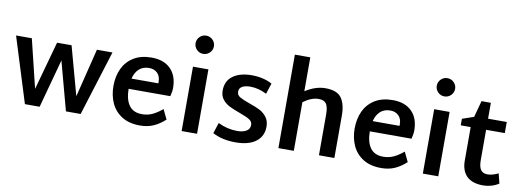

<svg xmlns="http://www.w3.org/2000/svg" viewBox="-64 -1216 4398 1618"><g transform="rotate(10 2135.0 -406.5)"><path d="M839 -551 665 6H539L427 -410L314 6H188L14 -551H149L250 -136L365 -551H489L603 -135L706 -551Z M1346 -156 1386 -73Q1338 -29 1287.5 -7Q1237 15 1173 15Q1081 15 1019 -23.5Q957 -62 926.5 -127.5Q896 -193 896 -275Q896 -359 927 -424.5Q958 -490 1020 -528Q1082 -566 1173 -566Q1276 -566 1334.5 -508.5Q1393 -451 1394 -347Q1394 -314 1383 -273H1026Q1027 -181 1063 -131.5Q1099 -82 1174 -82Q1222 -82 1262.5 -101Q1303 -120 1346 -156ZM1035 -362H1265V-374Q1265 -423 1237.5 -449.5Q1210 -476 1167 -476Q1114 -476 1081 -445.5Q1048 -415 1035 -362Z M1515 -750Q1515 -782 1538 -805Q1561 -828 1593 -828Q1626 -828 1649 -805Q1672 -782 1672 -750Q1672 -718 1649 -695Q1626 -672 1593 -672Q1561 -672 1538 -695Q1515 -718 1515 -750ZM1528 -551H1660V0H1528Z M1794 -29 1824 -121Q1903 -82 1988 -82Q2037 -82 2066.5 -99.5Q2096 -117 2096 -152Q2096 -181 2068.5 -198Q2041 -215 1982 -236Q1927 -256 1892.5 -273Q1858 -290 1833.5 -320.5Q1809 -351 1809 -396Q1809 -479 1869 -522.5Q1929 -566 2031 -566Q2078 -566 2123.5 -555.5Q2169 -545 2204 -525L2174 -433Q2104 -469 2034 -469Q1990 -469 1964.5 -454.5Q1939 -440 1939 -410Q1939 -381 1965 -365.5Q1991 -350 2050 -329Q2106 -310 2140.5 -292.5Q2175 -275 2200.5 -242.5Q2226 -210 2226 -160Q2226 -78 2164.5 -31.5Q2103 15 1990 15Q1877 15 1794 -29Z M2835 -362V0H2703V-347Q2703 -413 2684.5 -440Q2666 -467 2619 -467Q2556 -467 2488 -416V0H2356V-800H2488V-510Q2576 -566 2659 -566Q2759 -566 2797 -513.5Q2835 -461 2835 -362Z M3410 -156 3450 -73Q3402 -29 3351.5 -7Q3301 15 3237 15Q3145 15 3083 -23.5Q3021 -62 2990.5 -127.5Q2960 -193 2960 -275Q2960 -359 2991 -424.5Q3022 -490 3084 -528Q3146 -566 3237 -566Q3340 -566 3398.5 -508.5Q3457 -451 3458 -347Q3458 -314 3447 -273H3090Q3091 -181 3127 -131.5Q3163 -82 3238 -82Q3286 -82 3326.5 -101Q3367 -120 3410 -156ZM3099 -362H3329V-374Q3329 -423 3301.5 -449.5Q3274 -476 3231 -476Q3178 -476 3145 -445.5Q3112 -415 3099 -362Z M3579 -750Q3579 -782 3602 -805Q3625 -828 3657 -828Q3690 -828 3713 -805Q3736 -782 3736 -750Q3736 -718 3713 -695Q3690 -672 3657 -672Q3625 -672 3602 -695Q3579 -718 3579 -750ZM3592 -551H3724V0H3592Z M4242 -29Q4213 -10 4178.5 0Q4144 10 4110 10Q4015 10 3968 -36.5Q3921 -83 3921 -170V-456H3836V-512L3935 -546L3973 -687H4053V-551H4213V-456H4053V-198Q4053 -139 4071.5 -113.5Q4090 -88 4129 -88Q4171 -88 4221 -113Z"/></g></svg>

Font: MartelSansBold
Style: Bold
Weight: 700
Designer: Dan Reynolds and Mathieu Réguer
Foundry: Dan Reynolds and Mathieu Réguer
Version: Version 1.002; ttfautohint (v1.1) -l 5 -r 5 -G 72 -x 0 -D la